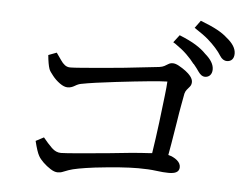

<svg xmlns="http://www.w3.org/2000/svg" viewBox="-52 -855 1104 862"><g transform="rotate(5 500.0 -424.0)"><path d="M940 -726Q983 -692 983 -657Q983 -640 974.5 -630.5Q966 -621 951 -621Q932 -621 919 -642Q910 -657 893.5 -675.5Q877 -694 857 -711.5Q837 -729 794 -757L819 -791Q866 -773 894.5 -757.5Q923 -742 940 -726ZM851 -645Q891 -611 891 -578Q891 -562 882.5 -552Q874 -542 858.5 -542Q843 -542 829 -562Q819 -577 804 -595H803Q788 -615 767 -635.5Q746 -656 714 -678L704 -684L730 -718Q777 -699 805 -681.5Q833 -664 851 -645ZM187 -592Q201 -573 209.5 -560Q218 -547 228.5 -539Q239 -531 253 -531Q267 -531 305 -534Q407 -542 497 -551L651 -568Q665 -570 673.5 -574.5Q682 -579 690.5 -584.5Q699 -590 710.5 -590Q722 -590 737 -582Q775 -561 792 -540Q803 -526 803 -513.5Q803 -501 796 -492.5Q789 -484 783 -477Q777 -470 774 -459Q771 -442 764.5 -407.5Q758 -373 751 -326.5Q744 -280 735 -229L726 -178Q750 -172 766 -158.5Q782 -145 782 -128Q782 -111 768 -104Q757 -98 734 -98Q711 -98 677.5 -102.5Q644 -107 597 -107Q525 -107 403 -93Q316 -82 286 -71Q271 -66 261 -61.5Q251 -57 237 -57Q223 -57 205 -68.5Q187 -80 171.5 -95Q156 -110 149 -123Q139 -140 127 -189L163 -208Q184 -182 203 -163.5Q222 -145 245 -145Q262 -145 336.5 -151.5Q411 -158 462 -163Q567 -175 644 -179Q649 -179 653 -180Q657 -206 663 -248Q670 -294 687 -441Q692 -483 693 -506Q642 -505 463 -484Q360 -472 309 -462Q296 -460 280.5 -450.5Q265 -441 249 -441Q233 -441 213.5 -455Q194 -469 180 -487Q165 -505 161 -516Q154 -536 150 -578Z"/></g></svg>

Font: Early Summer Mincho Screen
Style: Regular
Weight: 400
Designer: GuiWonder
Version: Version 1.002